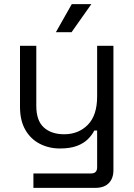

<svg xmlns="http://www.w3.org/2000/svg" viewBox="-20 -711 652 931"><path d="M142 200V130H422Q451 130 451 100V-78H437Q427 -57 406.5 -36.5Q386 -16 353 -3.5Q320 9 270 9Q217 9 172.5 -14Q128 -37 102.5 -82Q77 -127 77 -192V-489H156V-198Q156 -126 192.5 -93Q229 -60 291 -60Q361 -60 406 -106Q451 -152 451 -243V-489H530V114Q530 154 507.5 177Q485 200 442 200ZM251 -555 328 -691H423L327 -555Z"/></svg>

Font: Space Grotesk Light
Style: Regular
Weight: 400
Version: Version 2.000